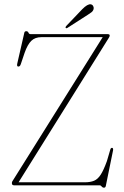

<svg xmlns="http://www.w3.org/2000/svg" viewBox="-20 -858 572 889"><path d="M483 -681.5 66 -14H373.5Q398.5 -14 415.8 -21.2Q433 -28.5 446.5 -49.5Q460 -70.5 475 -112L491 -166.5Q493.5 -174 499.5 -173.5Q505 -172 503.5 -162L470 2.5Q468.5 11 461.5 11Q455 11 450.8 5.5Q446.5 0 441 0H45Q35 0 35 -10Q35 -15 37 -18.2Q39 -21.5 41 -24.5L455.5 -686H172Q142.5 -686 125 -669Q107.5 -652 94 -613.5L76.5 -561.5Q72.5 -548.5 63.5 -550Q57 -551 60 -564L92.5 -706Q94 -713.5 101.5 -713.5Q109 -713.5 111.8 -706.8Q114.5 -700 121.5 -700H478Q488 -700 488 -693.5Q488 -688.5 483 -681.5ZM360.5 -815Q385.5 -840.5 400.5 -838Q408 -836.5 411.5 -829.8Q415 -823 413.5 -816.5Q411 -807 403.5 -801.2Q396 -795.5 385 -788.5L291.5 -728.5Q287 -725.5 284.5 -729Q281.5 -732 286.5 -737.5Z"/></svg>

Font: Fraunces 144pt S050 Thin
Style: Regular
Weight: 100
Version: Version 1.000; ttfautohint (v1.8.3)